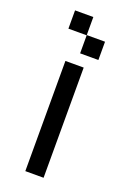

<svg xmlns="http://www.w3.org/2000/svg" viewBox="-135 -737 530 786"><g transform="rotate(20 129.5 -344.0)"><path d="M129.4 -609.4H209V-529.8H129.4V-608.4H49.8V-688H129.4ZM163.1 0H83.5V-480H163.1Z"/></g></svg>

Font: W95FA
Style: Regular
Weight: 400
Designer: FontsArena.com
Foundry: Alina Sava
Version: Version 1.002;Fontself Maker 3.4.0